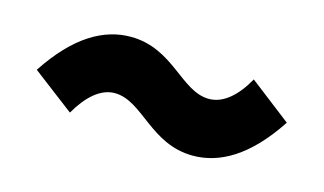

<svg xmlns="http://www.w3.org/2000/svg" viewBox="-41 -583 692 410"><g transform="rotate(15 304.5 -377.5)"><path d="M401 -272C459 -272 519 -304 577 -392L485 -463C462 -422 434 -398 403 -398C341 -398 303 -483 208 -483C150 -483 90 -451 32 -363L124 -293C147 -333 175 -358 206 -358C268 -358 307 -272 401 -272Z"/></g></svg>

Font: Source Han Sans HK Heavy
Style: Regular
Weight: 900
Designer: Ryoko NISHIZUKA 西塚涼子 (kana, bopomofo & ideographs); Paul D. Hunt (Latin, Greek & Cyrillic); Sandoll Communications 산돌커뮤니
Foundry: Adobe
Version: Version 2.000;hotconv 1.0.107;makeotfexe 2.5.65593